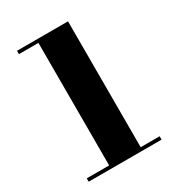

<svg xmlns="http://www.w3.org/2000/svg" viewBox="-180 -858 882 965"><g transform="rotate(-30 261.0 -375.0)"><path d="M180 -5.5V-730.5H67V-750H363V-5.5ZM50 0V-19.5H473V0Z"/></g></svg>

Font: Bodoni Moda 11pt ExtraBold
Style: Regular
Weight: 800
Designer: Owen Earl
Foundry: indestructible type
Version: Version 2.004